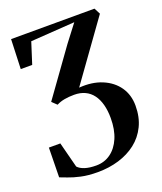

<svg xmlns="http://www.w3.org/2000/svg" viewBox="-136 -600 763 906"><g transform="rotate(-20 246.0 -147.0)"><path d="M199 218Q150.5 218 114.8 210Q79 202 55 192.5Q31 183 18 178.5L20.5 30H78L111 158Q122.5 171 145.5 178.5Q168.5 186 202.5 186Q243.5 186 275 163.2Q306.5 140.5 324.5 98.5Q342.5 56.5 342.5 -1.5Q342.5 -39 334.5 -69Q326.5 -99 310.8 -120.2Q295 -141.5 271.5 -152.5Q248 -163.5 217.5 -163.5Q191 -163.5 168.8 -159.5Q146.5 -155.5 128.5 -146L104.5 -169L270.5 -400L335.5 -485L114 -470L80 -363.5H22.5L28 -512L447 -512.5L463 -481.5L251.5 -187Q317.5 -192 367.2 -171.2Q417 -150.5 444.8 -110.5Q472.5 -70.5 472.5 -16.5Q472.5 41.5 451 85.5Q429.5 129.5 392 158.8Q354.5 188 305 203Q255.5 218 199 218Z"/></g></svg>

Font: Merriweather 120pt SemiBold
Style: Regular
Weight: 600
Version: Version 2.100